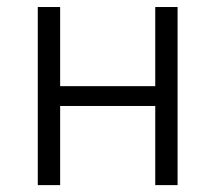

<svg xmlns="http://www.w3.org/2000/svg" viewBox="-20 -538 626 558"><path d="M431.2 0V-230H154.8V0H89.8V-517.6H154.8V-287.6H431.2V-517.6H496.1V0Z"/></svg>

Font: CaskaydiaCove NFP Light
Style: Regular
Weight: 300
Designer: Aaron Bell
Foundry: Saja Typeworks
Version: Version 2111.001; VTT 6.35;Nerd Fonts 3.1.1